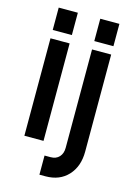

<svg xmlns="http://www.w3.org/2000/svg" viewBox="-133 -790 734 1042"><g transform="rotate(15 233.5 -268.5)"><path d="M63 0V-547.5H170.5V0ZM63 -594.5V-720H170.5V-594.5ZM196.5 183V75.5H230.5Q261.5 75.5 279 56.2Q296.5 37 296.5 5.5V-547.5H404V-2Q404 81 357 132Q310 183 230.5 183ZM296.5 -594.5V-720H404V-594.5Z"/></g></svg>

Font: Mohave Light SemiBold
Style: Regular
Weight: 600
Version: Version 2.003